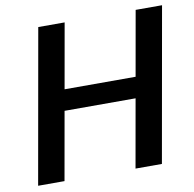

<svg xmlns="http://www.w3.org/2000/svg" viewBox="-79 -780 870 860"><g transform="rotate(-10 356.5 -350.0)"><path d="M469 0 593 -700H713L589 0ZM26 0 150 -700H270L146 0ZM182 -310 200 -405H563L546 -310Z"/></g></svg>

Font: DM Sans 18pt SemiBold
Style: Italic
Weight: 600
Italic angle: -10°
Designer: Colophon Foundry, Jonny Pinhorn
Foundry: Colophon Foundry
Version: Version 4.004;gftools[0.9.30]